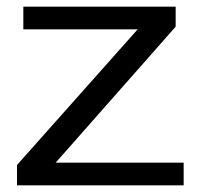

<svg xmlns="http://www.w3.org/2000/svg" viewBox="-20 -556 597 576"><path d="M31 0V-61L393 -468H50V-536H507V-476L147 -68H531V0Z"/></svg>

Font: Georama SemiExpanded
Style: Regular
Weight: 400
Width: 6
Designer: Jean-Baptiste Levee
Foundry: Production Type
Version: Version 1.001